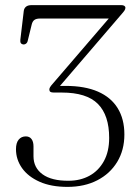

<svg xmlns="http://www.w3.org/2000/svg" viewBox="-20 -720 540 751"><path d="M203.5 -371 195.5 -383Q201 -383.5 207.8 -383.8Q214.5 -384 222.2 -384Q230 -384 237 -384Q311.5 -384 362.8 -361.8Q414 -339.5 440.2 -297Q466.5 -254.5 466.5 -194Q466.5 -133 438.5 -86.8Q410.5 -40.5 360.5 -14.8Q310.5 11 244 11Q180 11 135 -9Q90 -29 66.2 -62.5Q42.5 -96 42.5 -136.5Q42.5 -161 53 -173.8Q63.5 -186.5 81 -186.5Q95.5 -186.5 103.2 -176.2Q111 -166 111 -147.5V-109Q111 -64 146.5 -38.2Q182 -12.5 248.5 -13Q294 -13 329.8 -32.5Q365.5 -52 386.2 -89.5Q407 -127 407 -180.5Q407 -269 363 -313.5Q319 -358 221.5 -358H190.5Q181 -358 177 -360.8Q173 -363.5 173 -370Q173 -374 175.8 -379Q178.5 -384 188 -394.5L423 -668L425.5 -647.5H136.5Q122 -647.5 114.5 -642Q107 -636.5 104 -624L88 -558.5Q86.5 -553 82.2 -549.5Q78 -546 72 -546Q65.5 -546.5 62 -550.8Q58.5 -555 59.5 -564L73 -677.5Q74.5 -688 82 -694Q89.5 -700 104.5 -700H454Q462 -700 466.2 -697.2Q470.5 -694.5 470.5 -689.5Q470.5 -684.5 467 -679Q463.5 -673.5 451.5 -660Z"/></svg>

Font: Fraunces ExtraLight
Style: Regular
Weight: 250
Version: Version 1.000;[b76b70a41]